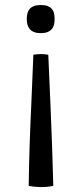

<svg xmlns="http://www.w3.org/2000/svg" viewBox="-20 -498 325 767"><path d="M143.1 -365.7Q126.5 -365.7 115.7 -370.1Q105 -374.5 98.6 -382.1Q92.3 -389.6 89.6 -399.9Q86.9 -410.2 86.9 -422.4Q86.9 -434.6 89.6 -444.8Q92.3 -455.1 98.6 -462.4Q105 -469.7 115.7 -473.9Q126.5 -478 143.1 -478Q159.7 -478 170.2 -473.9Q180.7 -469.7 187 -462.4Q193.4 -455.1 195.8 -444.8Q198.2 -434.6 198.2 -422.4Q198.2 -410.2 195.8 -399.9Q193.4 -389.6 187 -382.1Q180.7 -374.5 170.2 -370.1Q159.7 -365.7 143.1 -365.7ZM113.3 -279.3Q143.1 -284.7 172.9 -279.3L181.6 -79.6Q185.1 2.4 188 83.3Q190.9 164.1 192.9 244.6Q181.2 247.1 168 248.3Q154.8 249.5 141.8 249.3Q128.9 249 116.7 247.8Q104.5 246.6 94.7 244.6Q95.7 164.6 98.4 82.3Q101.1 0 105 -80.6Z"/></svg>

Font: Fjord
Style: One
Weight: 400
Designer: Viktoriya Grabowska
Foundry: Viktoriya Grabowska
Version: Version 1.002